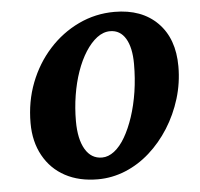

<svg xmlns="http://www.w3.org/2000/svg" viewBox="-46 -630 716 686"><g transform="rotate(-5 312.0 -286.5)"><path d="M278.3 8.8Q210.9 8.8 161.1 -18.1Q111.3 -44.9 83.5 -95.2Q55.7 -145.5 55.7 -211.9Q55.7 -289.1 81.5 -356Q107.4 -422.9 153.3 -473.6Q199.2 -524.4 259.8 -553.2Q320.3 -582 388.7 -582Q486.3 -582 543 -524.9Q599.6 -467.8 599.6 -368.2Q599.6 -308.6 582.5 -252.9Q565.4 -197.3 535.2 -149.4Q504.9 -101.6 464.8 -65.9Q424.8 -30.3 377 -10.7Q329.1 8.8 278.3 8.8ZM299.8 -67.4Q322.3 -67.4 343.8 -84Q365.2 -100.6 382.8 -130.9Q400.4 -161.1 414.1 -202.1Q427.7 -243.2 435.1 -291Q442.4 -338.9 442.4 -390.6Q442.4 -449.2 422.9 -481.9Q403.3 -514.6 367.2 -514.6Q342.8 -514.6 320.3 -497.6Q297.9 -480.5 278.8 -450.7Q259.8 -420.9 246.1 -381.8Q232.4 -342.8 225.1 -297.4Q217.8 -252 217.8 -205.1Q217.8 -140.6 239.3 -104Q260.7 -67.4 299.8 -67.4Z"/></g></svg>

Font: Crimson Pro ExtraBold
Style: Italic
Weight: 800
Italic angle: -12°
Designer: Jacques Le Bailly
Foundry: Baron von Fonthausen
Version: Version 1.003